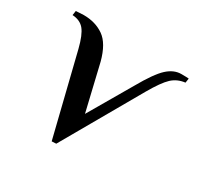

<svg xmlns="http://www.w3.org/2000/svg" viewBox="-114 -610 769 750"><g transform="rotate(30 271.0 -235.0)"><path d="M542 -470 539 -450Q504 -446 480 -423.5Q456 -401 422 -342L221 9L201 10L111 -355Q97 -411 78.5 -433.5Q60 -456 25 -458L28 -478Q33 -478 43 -479Q53 -480 63 -480Q116 -480 154 -453.5Q192 -427 211 -355L260 -148L372 -340Q415 -416 445 -443.5Q475 -471 508 -471Q533 -471 542 -470Z"/></g></svg>

Font: Philosopher
Style: Italic
Weight: 400
Italic angle: -10°
Designer: Jovanny Lemonad
Foundry: Jovanny Lemonad
Version: Version 2.000